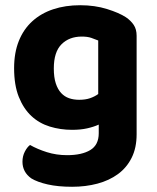

<svg xmlns="http://www.w3.org/2000/svg" viewBox="-20 -516 600 735"><path d="M358 -39Q338 -30 313 -24.5Q288 -19 256 -19Q211 -19 170.5 -31.5Q130 -44 100 -72Q70 -100 52 -145Q34 -190 34 -255Q34 -314 52 -359Q70 -404 103.5 -434.5Q137 -465 183.5 -480.5Q230 -496 287 -496Q343 -496 389.5 -481.5Q436 -467 462 -450Q481 -437 492 -420.5Q503 -404 503 -379V-2Q503 50 484 88Q465 126 431.5 150.5Q398 175 353 187Q308 199 256 199Q202 199 162.5 190Q123 181 100 167Q66 143 66 103Q66 82 75 64.5Q84 47 95 39Q123 55 159.5 66.5Q196 78 237 78Q293 78 325.5 58.5Q358 39 358 -6ZM283 -134Q307 -134 324.5 -140Q342 -146 356 -156V-361Q344 -366 329.5 -371Q315 -376 293 -376Q245 -376 215.5 -346.5Q186 -317 186 -254Q186 -220 193.5 -197Q201 -174 214 -160Q227 -146 244.5 -140Q262 -134 283 -134Z"/></svg>

Font: Baloo Paaji 2
Style: Bold
Weight: 700
Designer: Shuchita Grover, Noopur Datye and Ek Type
Foundry: Ek Type
Version: Version 1.640;hotconv 1.0.111;makeotfexe 2.5.65597; ttfautoh